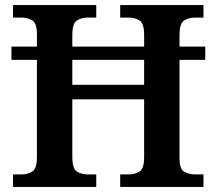

<svg xmlns="http://www.w3.org/2000/svg" viewBox="-20 -734 850 754"><path d="M31 0V-49H64Q89 -49 107 -60.5Q125 -72 125 -117V-499H25V-551H125V-601Q125 -643 106.5 -654Q88 -665 64 -665H31V-714H358V-665H325Q300 -665 282 -653.5Q264 -642 264 -597V-551H546V-597Q546 -642 528 -653.5Q510 -665 485 -665H452V-714H779V-665H747Q721 -665 703 -653.5Q685 -642 685 -597V-551H786V-499H685V-112Q685 -70 703.5 -59.5Q722 -49 747 -49H779V0H452V-49H485Q510 -49 528 -60.5Q546 -72 546 -117V-344H264V-117Q264 -72 282 -60.5Q300 -49 325 -49H358V0ZM264 -401H546V-499H264Z"/></svg>

Font: Noto Naskh Arabic SemiBold
Style: Regular
Weight: 600
Designer: Monotype Design Team, David Williams, Mohamad Dakak and Nizar Qandah
Foundry: Monotype Imaging Inc.
Version: Version 2.016